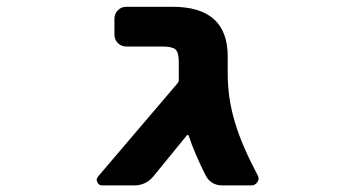

<svg xmlns="http://www.w3.org/2000/svg" viewBox="-20 -569 1040 571"><path d="M641.6 -17.6Q606.4 -17.6 590.8 -48.8Q557.6 -115.2 541 -166Q540 -167 538.6 -167.5Q537.1 -168 536.1 -167L436.5 -44.9Q414.1 -17.6 378.9 -17.6H284.2Q273.4 -17.6 269.5 -27.3Q267.6 -31.2 267.6 -34.2Q267.6 -39.1 271.5 -43.9L508.8 -322.3Q511.7 -326.2 511.7 -330.1V-384.8Q511.7 -413.1 502 -421.9Q491.2 -430.7 462.9 -430.7H355.5Q340.8 -430.7 330.6 -440.9Q320.3 -451.2 320.3 -465.8V-513.7Q320.3 -528.3 330.6 -538.6Q340.8 -548.8 355.5 -548.8H493.2Q657.2 -548.8 657.2 -401.4V-349.6Q657.2 -274.4 679.7 -202.1Q699.2 -136.7 746.1 -47.9Q749 -43 749 -38.1Q749 -33.2 746.1 -28.3Q739.3 -17.6 727.5 -17.6Z"/></svg>

Font: Rounded-L Mgen+ 1m bold
Style: Bold
Weight: 700
Designer: [Source Han Sans]
Ryoko NISHIZUKA  (kana & ideographs); Paul D. Hunt (Latin, Greek & Cyrillic); Wenlong ZHANG  (bopomofo
Version: Version 1.059.20150602